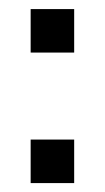

<svg xmlns="http://www.w3.org/2000/svg" viewBox="-20 -411 235 431"><path d="M48.8 0V-97.7H146.5V0ZM48.8 -293V-390.6H146.5V-293Z"/></svg>

Font: BabelStone Runic Byrhtferth
Style: Regular
Weight: 400
Designer: Andrew West
Foundry: BabelStone
Version: Version 7.004;November 9, 2023